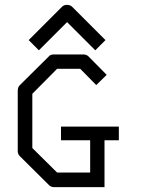

<svg xmlns="http://www.w3.org/2000/svg" viewBox="-20 -821 580 790"><path d="M231 -300H469V-244H410V-51H203Q190 -51 182 -59L62 -178Q53 -187 53 -199V-447Q53 -462 61 -470L181 -589Q187 -597 202 -597H322Q336 -597 344 -589L419 -513L376 -471L310 -538H215L113 -435V-212L215 -111H351V-244H231ZM119 -635 98 -656 235 -793Q243 -801 255 -801Q269 -801 277 -793L414 -656L393 -635L372 -614L256 -730L140 -614Z"/></svg>

Font: 3270 Nerd Font Mono
Style: Regular
Weight: 400
Monospace: yes
Version: Version 3.0.1;Nerd Fonts 3.0.0